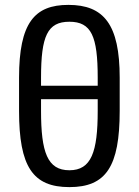

<svg xmlns="http://www.w3.org/2000/svg" viewBox="-20 -754 568 786"><path d="M380 -348V-300C380 -132 354 -57 264 -57C174 -57 148 -131 148 -300V-348ZM148 -403V-436C148 -606 174 -665 264 -665C354 -665 380 -606 380 -436V-403ZM470 -436C470 -654 405 -734 260 -734C121 -734 58 -660 58 -436V-300C58 -72 114 12 264 12C414 12 470 -72 470 -300Z"/></svg>

Font: Perun
Style: Regular
Weight: 400
Foundry: Copyright (c) Stefan Peev, Context Ltd, 2016
Version: Version 1.089